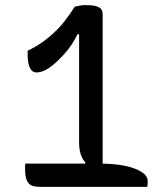

<svg xmlns="http://www.w3.org/2000/svg" viewBox="-20 -730 640 750"><path d="M272 -704Q275 -705 279 -705.5Q283 -706 287.5 -707Q292 -708 297 -709Q302 -710 307 -710Q312 -710 318 -710Q339 -710 353 -706.5Q367 -703 374 -695.5Q381 -688 381 -675Q381 -656 381 -618.5Q381 -581 381 -531Q381 -481 381 -425.5Q381 -370 381 -314Q381 -258 381 -208.5Q381 -159 381 -121.5Q381 -84 381 -65H313V-97Q305 -104 300 -115Q295 -126 292 -140.5Q289 -155 289 -172Q289 -183 289 -209.5Q289 -236 289 -272Q289 -308 289 -349.5Q289 -391 289 -433.5Q289 -476 289 -514Q289 -552 289 -582Q289 -612 289 -628L313 -596H262L295 -627Q286 -601 273 -577.5Q260 -554 243.5 -533.5Q227 -513 206 -493Q188 -476 173.5 -466Q159 -456 146.5 -451.5Q134 -447 123 -447Q112 -447 104.5 -454Q97 -461 92.5 -477Q88 -493 88 -519V-532Q120 -547 148 -567Q176 -587 203 -614Q218 -629 230.5 -645Q243 -661 253.5 -676Q264 -691 272 -704ZM79 -91Q82 -91 94.5 -91Q107 -91 126.5 -91Q146 -91 170 -91Q194 -91 221 -91Q248 -91 274 -91Q300 -91 323.5 -91Q347 -91 365 -91Q455 -91 506 -71.5Q557 -52 557 -23Q557 -19 557 -16Q557 -13 556.5 -10.5Q556 -8 556 -5.5Q556 -3 555 0Q552 0 531 0Q510 0 476 0Q442 0 402 0Q362 0 320 0Q278 0 241 0Q204 0 177.5 0Q151 0 141 0Q123 0 112 -2.5Q101 -5 94 -12Q85 -21 81.5 -35Q78 -49 78 -66Q78 -69 78 -72Q78 -75 78 -77.5Q78 -80 78 -82.5Q78 -85 78.5 -87Q79 -89 79 -91Z"/></svg>

Font: Recursive Casual
Style: Regular
Weight: 400
Version: Version 1.047